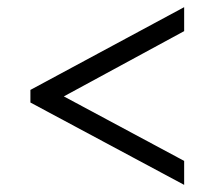

<svg xmlns="http://www.w3.org/2000/svg" viewBox="-20 -626 599 536"><path d="M64.9 -339.8V-375L494.1 -606V-539.1L158.2 -356.9L494.1 -176.8V-109.9Z"/></svg>

Font: Noto Serif
Style: Regular
Weight: 400
Designer: Monotype Design team
Foundry: Monotype Imaging Inc.
Version: Version 1.02